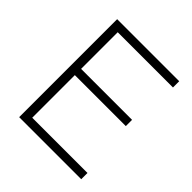

<svg xmlns="http://www.w3.org/2000/svg" viewBox="-187 -823 956 956"><g transform="rotate(45 291.0 -345.0)"><path d="M95 0V-690H532V-646H143V-388H502V-344H143V-44H532V0Z"/></g></svg>

Font: Oxanium ExtraLight
Style: Regular
Weight: 200
Designer: Severin Meyer
Version: Version 2.000